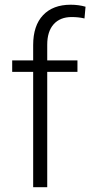

<svg xmlns="http://www.w3.org/2000/svg" viewBox="-20 -780 376 800"><path d="M118.2 0V-480.5H30.8V-528.3H118.2V-592.3Q118.2 -673.3 159.4 -716.8Q200.7 -760.3 274.4 -760.3Q307.6 -760.3 336.4 -752L332 -703.1Q307.6 -709 278.8 -709Q230.5 -709 203.6 -679Q176.8 -648.9 176.8 -593.8V-528.3H302.7V-480.5H176.8V0Z"/></svg>

Font: Vazir Thin UI
Style: Thin-UI
Weight: 100
Designer: Saber Rastikerdar
Foundry: Saber Rastikerdar
Version: Version 30.0.0